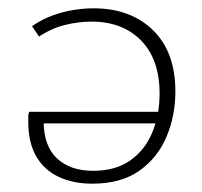

<svg xmlns="http://www.w3.org/2000/svg" viewBox="-20 -436 487 462"><path d="M202 6Q156 6 121 -10.5Q86 -27 67 -60Q48 -93 48 -143Q48 -149 48 -155Q48 -161 50 -167H85V-145Q85 -85 117 -55Q149 -25 204 -25Q258 -25 293.5 -50Q329 -75 346.5 -117.5Q364 -160 364 -211Q364 -293 319.5 -338.5Q275 -384 200 -384Q169 -384 136.5 -376Q104 -368 74 -348L57 -373Q82 -390 107 -399Q132 -408 157 -412Q182 -416 205 -416Q294 -416 348 -363.5Q402 -311 402 -216Q402 -157 380.5 -106.5Q359 -56 315 -25Q271 6 202 6ZM56 -139V-167H378L371 -139Z"/></svg>

Font: Ysabeau Infant ExtraLight
Style: Regular
Weight: 250
Designer: Christian Thalmann (Catharsis Fonts)
Version: Version 2.001;gftools[0.9.30]; featfreeze: ss01,ss02,lnum